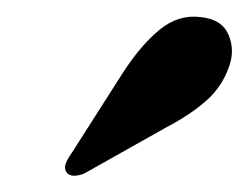

<svg xmlns="http://www.w3.org/2000/svg" viewBox="-20 -702 305 236"><path d="M131 -612.5Q153 -646.5 176.2 -665.5Q199.5 -684.5 226.5 -681Q252.5 -678.5 260.8 -659.5Q269 -640.5 261.5 -620Q253 -595.5 233.5 -578.2Q214 -561 184.5 -545.5L84 -489Q77.5 -486 71 -486Q64.5 -486 61.5 -490.5Q58.5 -495.5 61 -501.5Q63.5 -507.5 68.5 -514.5Z"/></svg>

Font: Fraunces 144pt S050
Style: Bold Italic
Weight: 700
Italic angle: -16°
Version: Version 1.000; ttfautohint (v1.8.3)